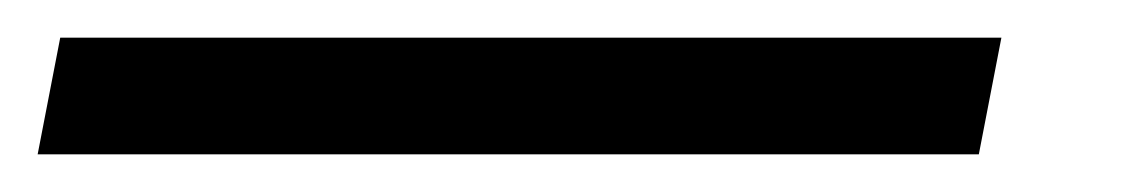

<svg xmlns="http://www.w3.org/2000/svg" viewBox="-85 -20 605 102"><path d="M-53 0H447L435 62H-65Z"/></svg>

Font: Idrija
Style: Italic
Weight: 500
Italic angle: -11.3°
Designer: Julieta Ulanovsky
Foundry: Julieta Ulanovsky
Version: Version 7.200